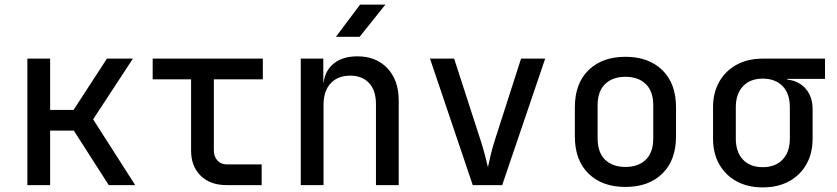

<svg xmlns="http://www.w3.org/2000/svg" viewBox="-20 -805 3640 835"><path d="M99 0V-550H198V-327H300L445 -550H558L385 -286L568 0H453L301 -237H198V0Z M965 0Q894 0 852.5 -41Q811 -82 811 -150V-460H644V-550H1123V-460H910V-151Q910 -124 925.5 -107Q941 -90 967 -90H1118V0Z M1288 0V-550H1386V-445H1387Q1394 -499 1432.5 -529.5Q1471 -560 1534 -560Q1616 -560 1665 -508Q1714 -456 1714 -368V0H1615V-352Q1615 -412 1585 -444Q1555 -476 1503 -476Q1449 -476 1418 -442.5Q1387 -409 1387 -349V0ZM1441 -645 1546 -785H1656L1544 -645Z M2036 0 1850 -550H1955L2072 -189Q2082 -157 2090 -126.5Q2098 -96 2102 -78Q2106 -96 2113 -126.5Q2120 -157 2130 -189L2246 -550H2351L2164 0Z M2700 8Q2599 8 2539.5 -50Q2480 -108 2480 -212V-338Q2480 -442 2539.5 -500Q2599 -558 2700 -558Q2801 -558 2860.5 -500Q2920 -442 2920 -338V-212Q2920 -108 2860.5 -50Q2801 8 2700 8ZM2700 -79Q2756 -79 2788.5 -110.5Q2821 -142 2821 -203V-347Q2821 -408 2788.5 -439.5Q2756 -471 2700 -471Q2644 -471 2611.5 -439.5Q2579 -408 2579 -347V-203Q2579 -142 2611.5 -110.5Q2644 -79 2700 -79Z M3297 10Q3232 10 3183.5 -16.5Q3135 -43 3108 -90.5Q3081 -138 3081 -202V-339Q3081 -402 3108 -449.5Q3135 -497 3183.5 -523.5Q3232 -550 3297 -550H3568V-462H3404V-459Q3455 -453 3484.5 -418.5Q3514 -384 3514 -330V-202Q3514 -138 3487 -90.5Q3460 -43 3411.5 -16.5Q3363 10 3297 10ZM3297 -78Q3352 -78 3383.5 -111Q3415 -144 3415 -202V-339Q3415 -398 3383.5 -430.5Q3352 -463 3297 -463Q3242 -463 3211 -429.5Q3180 -396 3180 -339V-202Q3180 -144 3211 -111Q3242 -78 3297 -78Z"/></svg>

Font: JetBrainsMono NFM Medium
Style: Regular
Weight: 500
Monospace: yes
Designer: Philipp Nurullin, Konstantin Bulenkov
Foundry: JetBrains
Version: Version 2.304; ttfautohint (v1.8.4.7-5d5b);Nerd Fonts 3.3.0